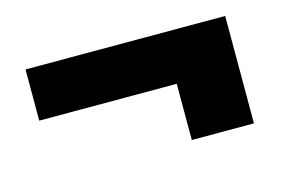

<svg xmlns="http://www.w3.org/2000/svg" viewBox="-47 -485 609 413"><g transform="rotate(-15 258.0 -278.5)"><path d="M475.8 -398.4V-159.2H337.4V-284.4H31.2V-398.4Z"/></g></svg>

Font: RobotoFlex
Style: Regular
Weight: 400
Designer: Berlow after Robertson
Foundry: Google
Version: Version 2.136